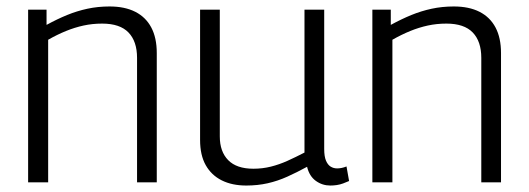

<svg xmlns="http://www.w3.org/2000/svg" viewBox="-20 -564 1637 594"><path d="M67 0V-534H124V-487Q157 -505 187.5 -517.5Q218 -530 250.5 -537Q283 -544 319 -544Q366 -544 398.5 -527.5Q431 -511 448 -479Q465 -447 465 -400V0H404V-385Q404 -436 377.5 -463.5Q351 -491 296 -491Q266 -491 238.5 -485Q211 -479 184 -468Q157 -457 129 -441V0Z M742 10Q698 10 666 -6Q634 -22 616.5 -53Q599 -84 599 -131V-534H660V-142Q660 -95 686 -68.5Q712 -42 764 -42Q792 -42 818 -48.5Q844 -55 869.5 -66.5Q895 -78 922 -92V-534H983V-103Q983 -80 988.5 -67Q994 -54 1003 -48.5Q1012 -43 1023 -43Q1037 -43 1052 -49L1060 -4Q1051 0 1041.5 3.5Q1032 7 1022 8.5Q1012 10 1002 10Q977 10 957 -4.5Q937 -19 930 -48Q899 -31 869 -17.5Q839 -4 808 3Q777 10 742 10Z M1132 0V-534H1189V-487Q1222 -505 1252.5 -517.5Q1283 -530 1315.5 -537Q1348 -544 1384 -544Q1431 -544 1463.5 -527.5Q1496 -511 1513 -479Q1530 -447 1530 -400V0H1469V-385Q1469 -436 1442.5 -463.5Q1416 -491 1361 -491Q1331 -491 1303.5 -485Q1276 -479 1249 -468Q1222 -457 1194 -441V0Z"/></svg>

Font: Georama ExtraCondensed Thin Light
Style: Regular
Weight: 300
Version: Version 1.001